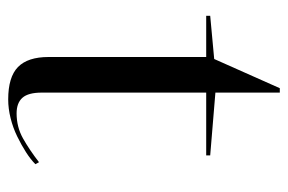

<svg xmlns="http://www.w3.org/2000/svg" viewBox="-140 -564 719 480"><g transform="rotate(90 220.0 -324.5)"><path d="M229 15Q173 15 148 -9.5Q123 -34 123 -86V-480H20V-490L128 -500L201 -664H212V-503L369 -490V-480H212V-69Q212 -35 225 -20.5Q238 -6 264 -6Q298 -6 326.5 -22Q355 -38 386 -62L391 -53Q379 -41 361 -29.5Q343 -18 321.5 -7.5Q300 3 276 9Q252 15 229 15Z"/></g></svg>

Font: Kalnia SemiExpanded Light
Style: Regular
Weight: 300
Width: 6
Designer: Frida Medrano
Foundry: Frida Medrano
Version: Version 1.105